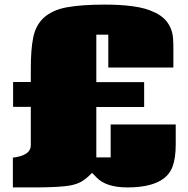

<svg xmlns="http://www.w3.org/2000/svg" viewBox="-20 -817 820 837"><path d="M36.1 -129.4 37.1 -129.9Q114.3 -139.6 114.3 -183.6V-351.1H37.1V-459.5H114.3V-520Q114.3 -602.5 125 -654.3Q135.7 -706.1 168.9 -737.8Q206.5 -773.4 271.5 -785.2Q336.4 -796.9 436 -796.9Q469.7 -796.9 497.8 -795.4Q525.9 -793.9 556.4 -790Q586.9 -786.1 611.1 -779.3Q635.3 -772.5 658 -761.2Q680.7 -750 696.3 -734.9Q711.9 -719.7 722.2 -698.2Q732.4 -676.8 734.4 -649.9Q735.8 -628.9 735.8 -608.9V-522.5H452.1V-666H399.9V-459H608.4V-350.6H399.9V-130.9H462.4V-274.4H746.1V-188Q746.1 -127.9 732.2 -90.6Q718.3 -53.2 683.1 -31.7Q631.8 0 535.6 0Q441.4 0 399.9 -44.4Q393.1 -51.8 381.3 -63.5Q358.4 -39.6 337.2 -26.6Q315.9 -13.7 282.7 -7.8Q242.2 -1 147 0H36.1Z"/></svg>

Font: Coda ExtraBold
Style: Regular
Weight: 800
Version: Version 2.001; ttfautohint (v0.8) -r 50 -G 200 -x